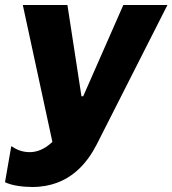

<svg xmlns="http://www.w3.org/2000/svg" viewBox="-39 -540 688 766"><path d="M90 206C241 206 312 104 347 36L629 -520H453L293 -156H286L230 -520H52L170 26C139 56 107 67 80 67C49 67 27 57 6 43L-19 187C10 201 55 206 90 206Z"/></svg>

Font: Fixel Display ExtraBold
Style: Italic
Weight: 800
Italic angle: -10°
Designer: AlfaBravo + MacPaw
Foundry: Kyrylo Tkachov, Marchela Mozhyna, Serhii Makarenko, Maria Weinstein, Zakhar Kryvoshyya
Version: Version 1.210;Glyphs 3.2 (3217)